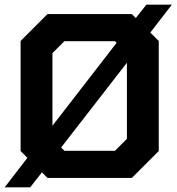

<svg xmlns="http://www.w3.org/2000/svg" viewBox="-33 -760 754 820"><path d="M609 -621 645 -585V-115L530 0H170L146 -24L96 40H-13L84 -86L55 -115V-585L170 -700H530L547 -683L592 -740H701ZM191 -223 465 -577 458 -584H242L191 -533ZM509 -492 228 -130 242 -116H458L509 -167Z"/></svg>

Font: Chakra Petch
Style: Bold
Weight: 700
Designer: Katatrad Aksorn Co.,Ltd.
Foundry: Cadson Demak Co.,Ltd.
Version: Version 1.000; ttfautohint (v1.6)